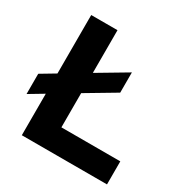

<svg xmlns="http://www.w3.org/2000/svg" viewBox="-155 -796 893 924"><g transform="rotate(30 291.0 -334.0)"><path d="M90.1 0V-230.6L10.6 -183.1V-295.6L90.1 -343.1V-668H236.1V-430.7L397.7 -526.7V-414.2L236.1 -318.2V-128.1H563.4V0Z"/></g></svg>

Font: Atkinson Hyperlegible Next
Style: Regular
Weight: 400
Designer: Elliott Scott, Megan Eiswerth, Linus Boman, Theodore Petrosky, Letters from Sweden
Foundry: Applied Design Works, Letters from Sweden
Version: Version 2.001